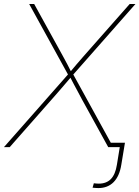

<svg xmlns="http://www.w3.org/2000/svg" viewBox="-39 -748 708 976"><path d="M-19 0 313.5 -377.4 311 -361.3 109.4 -727.5H134.8L260.3 -500Q271.5 -480 282.2 -460.2Q293 -440.4 303.7 -420.2Q314.5 -399.9 324.7 -378.9H314.9Q332.5 -399.9 349.6 -420.2Q366.7 -440.4 384.3 -460.2Q401.9 -480 419.4 -500L620.1 -727.5H649.4L326.2 -360.8L329.1 -377.4L536.6 0H511.2L377.9 -242.2Q367.7 -261.7 357.2 -281Q346.7 -300.3 336.2 -320.1Q325.7 -339.8 315.4 -359.9H325.2Q308.1 -339.8 291.3 -320.1Q274.4 -300.3 257.6 -281Q240.7 -261.7 223.6 -242.2L10.3 0ZM460.9 208Q452.6 208 444.8 207.3Q437 206.5 431.6 206.1L438 183.6Q442.4 184.1 449 184.8Q455.6 185.5 462.9 185.5Q502 185.5 524.7 162.1Q547.4 138.7 555.2 89.8L569.8 0H517.1L521 -22.5H596.2L577.6 89.8Q568.4 147.5 538.6 177.7Q508.8 208 460.9 208Z"/></svg>

Font: Inter 20pt Thin
Style: Italic
Weight: 250
Italic angle: -9.3988°
Version: Version 4.001;git-66647c0bb